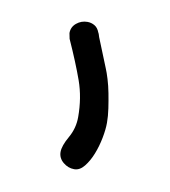

<svg xmlns="http://www.w3.org/2000/svg" viewBox="-44 -165 301 340"><g transform="rotate(10 106.5 5.5)"><path d="M110 -110Q111 -109 113 -102L134 -50Q137 -43 140.5 -31.5Q144 -20 146.5 -7Q149 6 151 19.5Q153 33 153 45Q153 57 150 72.5Q147 88 141.5 102Q136 116 128 126Q120 136 110 136Q99 136 90 128.5Q81 121 81 110Q81 99 91 81.5Q101 64 101 44Q101 9 90.5 -20.5Q80 -50 62 -90Q60 -100 60 -100Q60 -111 68.5 -118Q77 -125 88 -125Q95 -125 101 -121.5Q107 -118 110 -110Z"/></g></svg>

Font: Nelagoney
Style: Regular
Weight: 400
Designer: Kanati
Foundry: Kanati and Michael Everson
Version: Version 2.000